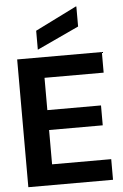

<svg xmlns="http://www.w3.org/2000/svg" viewBox="-62 -1004 674 1048"><g transform="rotate(-5 274.5 -480.0)"><path d="M50 0V-700H514V-587H190V-410H484V-301H190V-113H514V0ZM167 -743V-847L394 -960H397V-850Z"/></g></svg>

Font: DM Sans 36pt ExtraBold
Style: Regular
Weight: 800
Designer: Colophon Foundry, Jonny Pinhorn
Foundry: Colophon Foundry
Version: Version 4.004;gftools[0.9.30]